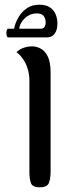

<svg xmlns="http://www.w3.org/2000/svg" viewBox="-20 -796 285 816"><path d="M149 0Q117 0 111 -19Q105 -38 105 -64V-451Q105 -482 96.5 -507Q88 -532 75 -549Q62 -566 50 -574Q54 -579 63.5 -585Q73 -591 87 -595Q101 -599 116 -599Q135 -599 153 -589.5Q171 -580 183 -556Q195 -532 195 -488V-64Q195 -38 188 -19Q181 0 149 0ZM15 -637Q10 -637 8 -646.5Q6 -656 8 -665Q10 -674 15 -674H40Q40 -677 45 -693Q50 -709 62 -728Q74 -747 95 -761.5Q116 -776 148 -776Q176 -776 192.5 -764.5Q209 -753 216.5 -735Q224 -717 224 -696Q224 -669 212.5 -653Q201 -637 179 -637ZM62 -674H153Q164 -674 169 -681.5Q174 -689 174 -702Q174 -716 166 -727.5Q158 -739 136 -739Q114 -739 97 -727.5Q80 -716 71 -700.5Q62 -685 62 -674Z"/></svg>

Font: El Messiri
Style: Regular
Weight: 400
Designer: Mohamed Gaber
Foundry: Kief Type Foundry
Version: Version 2.020